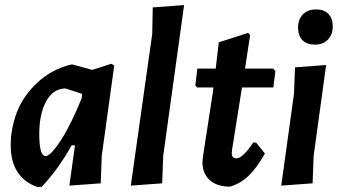

<svg xmlns="http://www.w3.org/2000/svg" viewBox="-20 -724 1330 753"><path d="M259 -471H265L342 -450L417 -474L428 -467L379 -112L375 -5L252 4L274 -154H261Q208 -59 143 9H125Q22 -29 22 -154Q22 -221 46.5 -284.5Q71 -348 126.5 -400Q182 -452 259 -471ZM134 -197Q134 -112 159 -112Q178 -112 217.5 -172Q257 -232 300 -338L302 -354V-356L237 -377Q189 -377 161.5 -327.5Q134 -278 134 -197Z M702 -704 620 -112 616 -5 493 4 577 -591 579 -695Z M882 8Q830 8 801.5 -18.5Q773 -45 774 -91L777 -117L814 -357L817 -381H753L746 -389L754 -455H826L838 -558L953 -595L961 -587L941 -455H1051L1060 -445L1052 -381H929L890 -136L889 -123Q889 -103 907 -103Q932 -103 973 -165H984L1019 -122Q986 -64 954.5 -34Q923 -4 882 8Z M1220 -687Q1251 -687 1268 -669.5Q1285 -652 1285 -621Q1285 -588 1266 -568.5Q1247 -549 1215 -549Q1183 -549 1166 -566.5Q1149 -584 1149 -616Q1149 -648 1168 -667.5Q1187 -687 1220 -687ZM1259 -469 1210 -112 1206 -5 1083 4 1133 -356 1137 -460Z"/></svg>

Font: Alegreya Sans SC
Style: Bold Italic
Weight: 700
Italic angle: -7°
Designer: Juan Pablo del Peral
Foundry: Huerta Tipografica
Version: Version 2.007